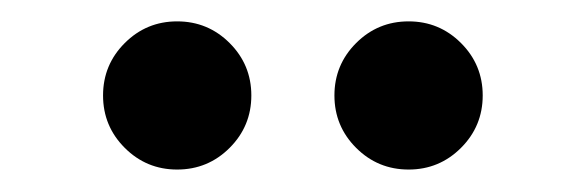

<svg xmlns="http://www.w3.org/2000/svg" viewBox="-20 -713 540 177"><path d="M356.7 -556.7Q328.3 -556.7 308.3 -576.7Q288.3 -596.7 288.3 -625Q288.3 -653.3 308.3 -673.3Q328.3 -693.3 356.7 -693.3Q385 -693.3 405 -673.3Q425 -653.3 425 -625Q425 -596.7 405 -576.7Q385 -556.7 356.7 -556.7ZM143.3 -556.7Q115 -556.7 95 -576.7Q75 -596.7 75 -625Q75 -653.3 95 -673.3Q115 -693.3 143.3 -693.3Q171.7 -693.3 191.7 -673.3Q211.7 -653.3 211.7 -625Q211.7 -596.7 191.7 -576.7Q171.7 -556.7 143.3 -556.7Z"/></svg>

Font: Funnel Sans Light SemiBold
Style: Regular
Weight: 600
Version: Version 1.000